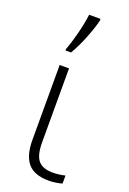

<svg xmlns="http://www.w3.org/2000/svg" viewBox="-156 -860 619 923"><g transform="rotate(20 153.5 -398.0)"><path d="M128.9 -530.8V-152.8Q128.9 -87.4 151.6 -60.3Q174.3 -33.2 226.1 -33.2Q257.8 -33.2 289.1 -41V0Q279.3 3.4 259.3 6.6Q239.3 9.8 221.2 9.8Q147 9.8 114 -29.3Q81.1 -68.4 81.1 -147.9V-530.8ZM83.5 -613.8Q97.7 -650.4 111.3 -703.6Q125 -756.8 131.8 -806.2H189.9V-797.9Q181.2 -760.3 159.2 -704.6Q137.2 -648.9 111.8 -606H83.5Z"/></g></svg>

Font: Zoram GWebM Light
Style: Regular
Weight: 300
Foundry: Ascender Corporation
Version: Version 1.000